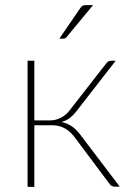

<svg xmlns="http://www.w3.org/2000/svg" viewBox="-20 -731 509 752"><path d="M397.5 -484.5Q400.5 -488 404.5 -490.5Q408.5 -493 413.5 -493H433L279.5 -295.5Q268 -280.5 254 -269.5Q240 -258.5 220.5 -253Q243 -248.5 260.5 -236.8Q278 -225 292.5 -206L449 0H430.5Q416.5 0 410 -9.5L270 -196.5Q254 -217.5 232.5 -229Q211 -240.5 184 -240.5H114.5V1H88V-493H114.5V-259.5H177.5Q198.5 -259.5 219 -270.2Q239.5 -281 252.5 -298.5ZM344.5 -711 240.5 -585.5Q236 -579.5 228.5 -579.5H212.5L293.5 -698Q298.5 -705.5 303 -708.2Q307.5 -711 317.5 -711Z"/></svg>

Font: Lato 2
Style: Regular
Weight: 200
Designer: Lukasz Dziedzic with Adam Twardoch and Botio Nikoltchev
Foundry: tyPoland Lukasz Dziedzic
Version: Version 2.015; 2015-08-06; http://www.latofonts.com/